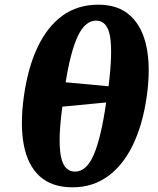

<svg xmlns="http://www.w3.org/2000/svg" viewBox="-20 -789 675 819"><path d="M290 10Q201 10 149.5 -37Q98 -84 81.5 -171Q65 -258 82 -379Q99 -500 140 -587Q181 -674 245.5 -721.5Q310 -769 400 -769Q485 -769 536.5 -721.5Q588 -674 605.5 -586.5Q623 -499 606 -378Q589 -258 547 -171Q505 -84 440 -37Q375 10 290 10ZM443 -421Q461 -565 449.5 -633Q438 -701 390 -701Q343 -701 312 -635Q281 -569 260 -438ZM300 -57Q349 -57 380 -129Q411 -201 433 -352L246 -334Q227 -196 239 -126.5Q251 -57 300 -57Z"/></svg>

Font: Noto Serif SemiCondensed ExtraBold
Style: Italic
Weight: 800
Width: 4
Italic angle: -12°
Designer: Monotype Design Team
Foundry: Monotype Imaging Inc.
Version: Version 2.014; ttfautohint (v1.8.4.7-5d5b)